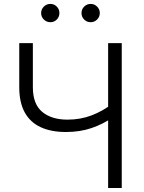

<svg xmlns="http://www.w3.org/2000/svg" viewBox="-20 -944 721 964"><path d="M311 -281.2Q236.8 -281.2 184.3 -305.4Q131.8 -329.6 104.2 -379.6Q76.7 -429.7 76.7 -505.9V-727.5H145V-505.9Q145 -421.4 191.9 -382.3Q238.8 -343.3 318.8 -343.3Q383.8 -343.3 439.9 -364.7Q496.1 -386.2 544.9 -423.8V-354Q497.6 -320.8 439.5 -301Q381.3 -281.2 311 -281.2ZM522.9 0V-727.5H591.3V0ZM435.1 -832.5Q416 -832.5 402.6 -845.9Q389.2 -859.4 389.2 -878.4Q389.2 -897.5 402.6 -910.9Q416 -924.3 435.1 -924.3Q454.1 -924.3 467.5 -910.9Q481 -897.5 481 -878.4Q481 -859.4 467.5 -845.9Q454.1 -832.5 435.1 -832.5ZM232.9 -832.5Q213.9 -832.5 200.2 -845.9Q186.5 -859.4 186.5 -878.4Q186.5 -897.5 200.2 -910.9Q213.9 -924.3 232.9 -924.3Q252 -924.3 265.1 -910.9Q278.3 -897.5 278.3 -878.4Q278.3 -859.4 265.1 -845.9Q252 -832.5 232.9 -832.5Z"/></svg>

Font: Inter 20pt Light
Style: Regular
Weight: 300
Version: Version 4.001;git-66647c0bb